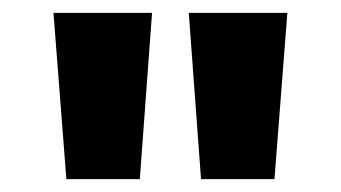

<svg xmlns="http://www.w3.org/2000/svg" viewBox="-20 -819 529 298"><path d="M216 -799 197 -541H83L63 -799ZM426 -799 406 -541H292L273 -799Z"/></svg>

Font: Noto Sans Sinhala Condensed ExtraBold
Style: Regular
Weight: 800
Width: 3
Designer: Jelle Bosma - Monotype Design Team
Foundry: Monotype Imaging Inc.
Version: Version 2.006; ttfautohint (v1.8.4.7-5d5b)